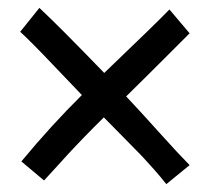

<svg xmlns="http://www.w3.org/2000/svg" viewBox="-20 -494 558 483"><path d="M186 -254.9Q164.6 -276.9 112.5 -331.8Q60.5 -386.7 30.8 -414.1L79.1 -474.1Q127.4 -429.2 242.2 -310.5Q377.4 -439.9 406.2 -470.2L457 -410.2Q338.9 -292 297.4 -251.5Q336.9 -209.5 383.8 -157.2Q430.7 -105 457 -78.6L398.4 -30.8Q384.3 -48.8 366.7 -68.6Q349.1 -88.4 337.2 -101.1Q325.2 -113.8 292.2 -147Q259.3 -180.2 241.2 -198.7Q215.3 -173.3 188.7 -145.8Q162.1 -118.2 147.2 -101.8Q132.3 -85.4 112.8 -64Q93.3 -42.5 90.8 -40L33.7 -87.9Q109.4 -179.2 186 -254.9Z"/></svg>

Font: FantasqueSansM Nerd Font
Style: Regular
Weight: 400
Monospace: yes
Designer: Jany Belluz
Version: Version 1.8.0 ; ttfautohint (v1.8.2);Nerd Fonts 3.4.0